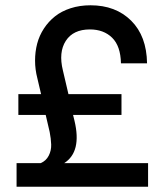

<svg xmlns="http://www.w3.org/2000/svg" viewBox="-20 -710 626 730"><path d="M43 0V-89.8H134.8Q155.3 -98.6 165.3 -118.2Q175.3 -137.7 174.6 -160.4Q173.8 -183.1 168.9 -208L153.8 -272.9H49.8V-352.1H136.2L122.1 -412.1Q113.3 -445.8 113.3 -479.5Q113.3 -513.2 121.3 -543.9Q129.4 -574.7 147 -601.6Q164.6 -628.4 189.2 -647.9Q213.9 -667.5 248.5 -678.7Q283.2 -689.9 324.2 -689.9Q419.9 -689.9 478.8 -631.3Q537.6 -572.8 539.1 -469.2H439.9Q438.5 -535.2 406.2 -566.7Q374 -598.1 321.8 -598.1Q258.3 -598.1 230.2 -554.7Q202.1 -511.2 219.2 -441.9L240.2 -352.1H441.9V-272.9H257.8L263.2 -251Q291.5 -132.8 224.1 -89.8H543V0Z"/></svg>

Font: TASA Orbiter Deck Medium
Style: Regular
Weight: 500
Designer: Weizhong Zhang
Version: Version 1.000;Glyphs 3.1.2 (3151)